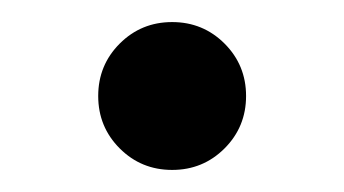

<svg xmlns="http://www.w3.org/2000/svg" viewBox="-20 -139 312 174"><path d="M69 -52Q69 -80 88.5 -99.5Q108 -119 136 -119Q164 -119 183.5 -99.5Q203 -80 203 -52Q203 -24 183.5 -4.5Q164 15 136 15Q108 15 88.5 -4.5Q69 -24 69 -52Z"/></svg>

Font: Aref Ruqaa Ink
Style: Regular
Weight: 400
Designer: Abdullah Aref
Version: Version 1.005